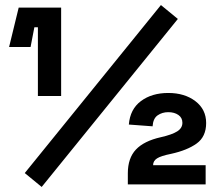

<svg xmlns="http://www.w3.org/2000/svg" viewBox="-20 -730 864 760"><path d="M130 -350V-622H116L101 -544H16L54 -700H222V-350ZM145 10 78 -45 617 -710 684 -655ZM486 0V-44Q486 -104 518 -138Q550 -172 617 -187Q661 -197 681.5 -210Q702 -223 702 -244Q702 -264 686 -275Q670 -286 646 -286Q622 -286 604 -273.5Q586 -261 584 -230L490 -237Q495 -298 538 -330Q581 -362 646 -362Q711 -362 753.5 -329.5Q796 -297 796 -243Q796 -189 758.5 -162Q721 -135 657 -121Q617 -113 601.5 -103Q586 -93 586 -76H794V0Z"/></svg>

Font: Space Grotesk Light
Style: Bold
Weight: 700
Version: Version 2.000